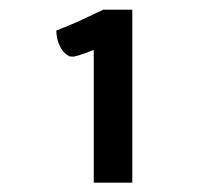

<svg xmlns="http://www.w3.org/2000/svg" viewBox="-20 -819 458 401"><path d="M175.8 -714.8Q167.5 -711.4 156.2 -707.3Q145 -703.1 133.8 -700.7L125.5 -701.2Q114.3 -707 108.6 -716.3Q103 -725.6 100.6 -734.4Q97.7 -744.6 97.7 -755.4Q118.2 -763.2 136 -771Q153.8 -778.8 167 -785.2Q182.6 -792.5 195.8 -798.8H256.3V-437.5H175.8Z"/></svg>

Font: Basic
Style: Regular
Weight: 400
Designer: Magnus Gaarde
Foundry: Magnus Gaarde
Version: Version 1.003; ttfautohint (v1.1) -l 6 -r 16 -G 0 -x 16 -D l